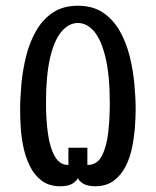

<svg xmlns="http://www.w3.org/2000/svg" viewBox="-20 -634 542 668"><path d="M190 14Q151 14 125.5 -5Q100 -24 84.5 -55Q69 -86 61.5 -122Q54 -158 52 -192Q50 -226 50 -251Q50 -293 54.5 -342Q59 -391 71 -439Q83 -487 105.5 -526.5Q128 -566 163.5 -590Q199 -614 251 -614Q303 -614 338.5 -590Q374 -566 396.5 -526.5Q419 -487 431 -439Q443 -391 447.5 -342Q452 -293 452 -252Q452 -227 449.5 -193Q447 -159 440 -123Q433 -87 417.5 -56Q402 -25 376 -5.5Q350 14 311 14Q283 14 268 4Q253 -6 251 -15Q248 -6 233.5 4Q219 14 190 14ZM218 -60V-120H284V-60Q318 -60 334.5 -92Q351 -124 356.5 -173Q362 -222 362 -274Q362 -370 347.5 -432Q333 -494 308 -524Q283 -554 251 -554Q219 -554 193.5 -523.5Q168 -493 154 -431.5Q140 -370 140 -276Q140 -217 147 -168Q154 -119 171 -89.5Q188 -60 218 -60Z"/></svg>

Font: El Messiri
Style: Regular
Weight: 400
Designer: Mohamed Gaber
Foundry: Kief Type Foundry
Version: Version 2.020